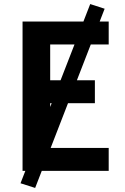

<svg xmlns="http://www.w3.org/2000/svg" viewBox="-20 -841 616 945"><path d="M91 0H515V-113H227V-333H447V-446H227V-622H515V-735H91ZM153 84 495 -798 424 -821 81 61Z"/></svg>

Font: Iosevka Sparkle Extrabold
Style: Regular
Weight: 800
Designer: Belleve Invis
Foundry: Belleve Invis
Version: Version 4.5.0; ttfautohint (v1.8.3)